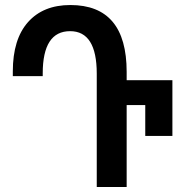

<svg xmlns="http://www.w3.org/2000/svg" viewBox="-20 -744 730 764"><path d="M365 0H484V-326H558V-203H666V-425H484V-458Q484 -724 260 -724Q152 -724 91.5 -656Q31 -588 31 -460V-441H150V-452Q150 -620 259 -620Q365 -620 365 -451Z"/></svg>

Font: Noto Sans Georgian Condensed Semi
Style: Regular
Weight: 600
Width: 3
Designer: Monotype Design Team
Foundry: Monotype Imaging Inc.
Version: Version 1.901